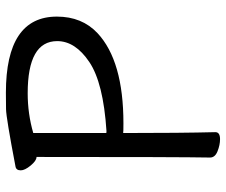

<svg xmlns="http://www.w3.org/2000/svg" viewBox="-78 -679 774 658"><g transform="rotate(-90 309.0 -350.0)"><path d="M189 -372.1Q354 -382.8 425.5 -430.9Q497.1 -479 497.1 -541Q497.1 -642.1 318.4 -642.1Q248 -642.1 182.1 -623V-373Q182.1 -372.1 189 -372.1ZM161.1 17.1Q141.1 17.1 119.6 8.5Q98.1 0 98.1 -17.1Q100.1 -116.2 100.1 -611.8Q87.4 -611.8 70.8 -631.8Q54.2 -651.9 54.2 -666Q54.2 -682.1 68.4 -684.1Q234.4 -715.8 263.7 -716.3Q293 -716.8 320.3 -716.8Q581.1 -716.8 581.1 -542Q581.1 -456.1 524.4 -402.8Q429.2 -314 215.3 -314Q185.1 -314 182.1 -314.9Q182.1 -115.2 185.1 1Q185.1 17.1 161.1 17.1Z"/></g></svg>

Font: LXGW WenKai GB Screen
Style: Regular
Weight: 400
Designer: LXGW / Fontworks Inc.
Foundry: LXGW / Fontworks Inc.
Version: Version 1.321;February 19, 2024;FontCreator 14.0.0.2901 64-b